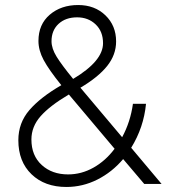

<svg xmlns="http://www.w3.org/2000/svg" viewBox="-20 -732 690 764"><path d="M53 -174Q53 -243 97 -294Q141 -345 224 -393Q174 -455 153.5 -493.5Q133 -532 133 -569Q133 -635 178 -673.5Q223 -712 291 -712Q357 -712 399.5 -671Q442 -630 442 -567Q442 -514 406.5 -469.5Q371 -425 300 -383L466 -186Q499 -247 509 -319H561Q552 -225 502 -144L623 0H554L470 -99Q426 -47 367.5 -17.5Q309 12 244 12Q158 12 105.5 -38.5Q53 -89 53 -174ZM185 -568Q185 -539 205.5 -506Q226 -473 271 -418Q390 -489 390 -560Q390 -607 360.5 -635Q331 -663 287 -663Q241 -663 213 -637Q185 -611 185 -568ZM436 -140 254 -356Q178 -311 141.5 -269.5Q105 -228 105 -177Q105 -113 146 -75.5Q187 -38 251 -38Q304 -38 352 -65Q400 -92 436 -140Z"/></svg>

Font: Overpass ExtraLight
Style: Regular
Weight: 200
Designer: Delve Withrington, Thomas Jockin
Foundry: Delve Fonts
Version: Version 3.000;DELV;Overpass